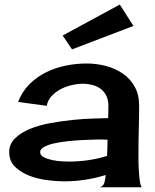

<svg xmlns="http://www.w3.org/2000/svg" viewBox="-20 -792 664 824"><path d="M408.2 11.7Q424.8 6.8 428.7 -10.3Q432.6 -27.3 433.6 -41Q389.6 -27.3 344.7 -20.5Q299.8 -13.7 254.9 -13.7Q225.6 -13.7 185.1 -18.6Q144.5 -23.4 107.9 -37.1Q71.3 -50.8 45.4 -75.2Q19.5 -99.6 19.5 -139.6Q19.5 -173.8 44.4 -198.2Q69.3 -222.7 108.4 -238.8Q147.5 -254.9 196.3 -263.7Q245.1 -272.5 292 -277.3Q338.9 -282.2 379.9 -283.2Q420.9 -284.2 444.3 -285.2Q444.3 -298.8 444.8 -311.5Q445.3 -324.2 445.3 -337.9Q445.3 -362.3 436.5 -380.4Q427.7 -398.4 412.6 -410.2Q397.5 -421.9 377 -427.2Q356.4 -432.6 334 -432.6Q312.5 -432.6 287.6 -426.8Q262.7 -420.9 240.2 -409.2Q217.8 -397.5 201.2 -379.4Q184.6 -361.3 180.7 -337.9L57.6 -354.5Q75.2 -399.4 106.4 -430.7Q137.7 -461.9 177.2 -481.4Q216.8 -501 261.7 -510.3Q306.6 -519.5 351.6 -519.5Q394.5 -519.5 435.1 -508.8Q475.6 -498 507.3 -476.1Q539.1 -454.1 558.1 -419.9Q577.1 -385.7 577.1 -338.9Q577.1 -289.1 575.7 -239.7Q574.2 -190.4 574.2 -140.6Q574.2 -131.8 574.2 -108.9Q574.2 -85.9 575.7 -61Q577.1 -36.1 580.1 -15.1Q583 5.9 588.9 11.7ZM152.3 -139.6Q152.3 -125 168 -117.2Q183.6 -109.4 204.6 -105Q225.6 -100.6 246.1 -99.6Q266.6 -98.6 275.4 -98.6Q316.4 -98.6 358.4 -104.5Q400.4 -110.4 439.5 -123Q440.4 -140.6 440.9 -158.2Q441.4 -175.8 441.4 -192.4L416 -193.4Q407.2 -193.4 384.3 -192.9Q361.3 -192.4 332 -190.9Q302.7 -189.5 271 -186Q239.3 -182.6 212.9 -176.8Q186.5 -170.9 169.4 -161.6Q152.3 -152.3 152.3 -139.6ZM494.1 -772.5 552.7 -680.7 289.1 -580.1 249 -639.6Z"/></svg>

Font: Cherry Cream Soda
Style: Regular
Weight: 400
Designer: Font Diner, Inc
Foundry: Font Diner, Inc
Version: Version 1.000